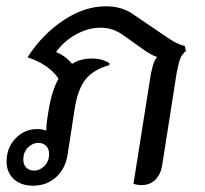

<svg xmlns="http://www.w3.org/2000/svg" viewBox="-20 -582 650 610"><path d="M571 -420Q558 -410 552.5 -395.5Q547 -381 541 -349L495 -55Q490 -27 473 -10.5Q456 6 430 6Q416 6 404 2L459 -345Q463 -365 467 -378Q471 -391 479 -401Q460 -407 435 -425L372 -470Q339 -494 300 -494Q261 -494 223 -473.5Q185 -453 158 -417Q190 -403 209 -379Q234 -396 272 -396Q305 -396 328 -381L327 -375Q277 -361 252 -330Q227 -299 217 -235L195 -92Q188 -46 158 -19Q128 8 85 8Q47 8 24 -13Q1 -34 1 -69Q1 -113 29.5 -142.5Q58 -172 99 -172Q114 -172 127 -167V-168Q127 -177 129 -197L135 -235Q145 -295 166 -332Q151 -355 125 -372.5Q99 -390 69 -399L70 -404Q117 -475 183 -518.5Q249 -562 316 -562Q364 -562 398 -540L513 -462Q531 -450 542.5 -444.5Q554 -439 567 -436ZM136 -93Q136 -109 126.5 -118.5Q117 -128 102 -128Q83 -128 68.5 -113Q54 -98 54 -75Q54 -59 63.5 -49.5Q73 -40 88 -40Q107 -40 121.5 -55Q136 -70 136 -93Z"/></svg>

Font: Thasadith
Style: Bold Italic
Weight: 700
Italic angle: -9°
Designer: Cadson Demak Co.,Ltd.
Foundry: Cadson Demak Co.,Ltd.
Version: Version 1.000; ttfautohint (v1.6)